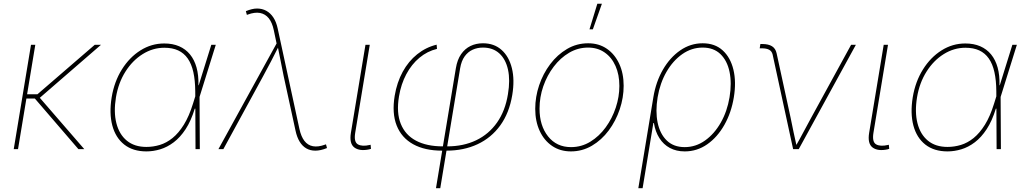

<svg xmlns="http://www.w3.org/2000/svg" viewBox="-20 -780 5348 1004"><path d="M164.6 -545.9 74.2 0H51.8L142.1 -545.9ZM508.3 -545.9 183.6 -264.6H103.5L106.9 -287.1H175.8L475.6 -545.9ZM390.1 0 158.2 -269.5 183.1 -274.4 420.9 0Z M745.6 11.7Q675.3 11.7 629.9 -23.9Q584.5 -59.6 567.4 -123.5Q550.3 -187.5 564 -271.5Q577.6 -353.5 617.4 -417Q657.2 -480.5 714.6 -516.6Q772 -552.7 838.9 -552.7Q882.8 -552.7 916.7 -538.1Q950.7 -523.4 973.6 -495.4Q996.6 -467.3 1007.8 -426.8Q1019 -386.2 1017.6 -334H1023.4V-274.4L1024.9 0H1002.4L1001 -302.7Q1000.5 -360.4 991 -403.1Q981.4 -445.8 961.7 -474.1Q941.9 -502.4 911.6 -516.4Q881.3 -530.3 839.4 -530.3Q779.3 -530.3 726.1 -497.1Q672.9 -463.9 636 -405.5Q599.1 -347.2 586.4 -271.5Q573.7 -194.3 588.6 -135.7Q603.5 -77.1 643.3 -44.4Q683.1 -11.7 745.6 -11.7Q781.2 -11.7 815.9 -22.2Q850.6 -32.7 882.3 -58.3Q914.1 -84 941.4 -127.9Q968.8 -171.9 989.3 -238.3L1085 -545.9H1108.4L1022.9 -271.5L1004.4 -211.9H998.5Q979 -147.9 950.7 -104.7Q922.4 -61.5 888.4 -35.9Q854.5 -10.3 818.1 0.7Q781.7 11.7 745.6 11.7Z M1122.1 0 1426.3 -552.7 1411.6 -622.6Q1403.3 -662.1 1385.3 -684.6Q1367.2 -707 1339.8 -712.2Q1312.5 -717.3 1276.4 -704.1L1271 -702.1L1265.6 -721.7Q1282.7 -728.5 1296.6 -731.9Q1310.5 -735.4 1324.2 -735.4Q1351.1 -735.4 1372.8 -723.4Q1394.5 -711.4 1409.7 -688.2Q1424.8 -665 1432.1 -630.9L1545.9 -105Q1554.7 -65.4 1572 -43Q1589.4 -20.5 1616.2 -15.4Q1643.1 -10.3 1679.2 -23.4L1684.6 -25.4L1689.9 -5.9Q1673.3 1 1658 4.4Q1642.6 7.8 1628.9 7.8Q1602.1 7.8 1581.5 -4.2Q1561 -16.1 1546.9 -39.3Q1532.7 -62.5 1525.4 -96.7L1463.4 -381.8Q1455.1 -420.9 1447.8 -460Q1440.4 -499 1432.1 -538.1H1437.5Q1418 -499 1397.7 -460Q1377.4 -420.9 1356 -381.8L1147.9 0Z M1911.1 1Q1860.8 11.7 1833.3 -8.5Q1805.7 -28.8 1814.9 -85.4L1891.1 -545.9H1913.6L1837.4 -85.4Q1829.6 -37.6 1851.6 -25.1Q1873.5 -12.7 1913.6 -22Q1917 -22.9 1915.8 -22.7Q1914.6 -22.5 1918 -22.9L1919.9 -1.5Q1918 -1 1915.8 -0.5Q1913.6 0 1911.1 1Z M2259.8 204.1 2363.8 -423.3Q2371.1 -467.8 2391.1 -496.6Q2411.1 -525.4 2440.4 -539.6Q2469.7 -553.7 2505.4 -553.7Q2564 -553.7 2602.8 -519Q2641.6 -484.4 2656.7 -423.6Q2671.9 -362.8 2658.7 -283.2Q2643.1 -189.5 2596.2 -124.5Q2549.3 -59.6 2477.3 -25.9Q2405.3 7.8 2314.5 7.8H2292Q2201.2 7.8 2140.4 -25.9Q2079.6 -59.6 2054.2 -123.8Q2028.8 -188 2043.9 -279.3Q2055.7 -349.6 2085.9 -404.8Q2116.2 -460 2161.6 -496.3Q2207 -532.7 2263.2 -546.4L2265.1 -524.4Q2214.4 -512.2 2173.3 -478Q2132.3 -443.8 2104.7 -392.1Q2077.1 -340.3 2066.4 -275.9Q2052.2 -190.9 2075.7 -132.6Q2099.1 -74.2 2155.3 -44.4Q2211.4 -14.6 2295.9 -14.6H2318.4Q2403.3 -14.6 2469.7 -46.4Q2536.1 -78.1 2579.1 -139.2Q2622.1 -200.2 2636.2 -288.1Q2648.4 -360.8 2636.5 -415.5Q2624.5 -470.2 2591.1 -500.7Q2557.6 -531.2 2505.4 -531.2Q2476.1 -531.2 2451.4 -520Q2426.8 -508.8 2409.7 -485.1Q2392.6 -461.4 2386.2 -423.3L2282.2 204.1Z M2965.3 11.7Q2909.2 11.7 2867.2 -16.8Q2825.2 -45.4 2802 -95.7Q2778.8 -146 2778.8 -210.9Q2778.8 -273.4 2799.3 -334.2Q2819.8 -395 2857.2 -444.6Q2894.5 -494.1 2945.1 -523.9Q2995.6 -553.7 3055.7 -553.7Q3111.8 -553.7 3153.3 -525.1Q3194.8 -496.6 3218 -446.5Q3241.2 -396.5 3241.2 -331.5Q3241.2 -269.5 3220.7 -208.5Q3200.2 -147.5 3163.1 -97.7Q3126 -47.9 3075.4 -18.1Q3024.9 11.7 2965.3 11.7ZM2965.8 -10.7Q3021 -10.7 3067.1 -39.1Q3113.3 -67.4 3147.2 -114Q3181.2 -160.6 3200 -217.3Q3218.8 -273.9 3218.8 -330.6Q3218.8 -389.6 3198.7 -434.8Q3178.7 -480 3141.8 -505.6Q3105 -531.2 3055.2 -531.2Q3002.4 -531.2 2956.5 -504.4Q2910.6 -477.5 2875.7 -431.6Q2840.8 -385.7 2821 -328.9Q2801.3 -272 2801.3 -211.9Q2801.3 -123 2845.9 -66.9Q2890.6 -10.7 2965.8 -10.7ZM3062.5 -626.5 3103.5 -760.3H3127.4L3080.1 -626.5Z M3317.9 204.1 3396.5 -271.5Q3409.7 -352.1 3446.5 -415.8Q3483.4 -479.5 3537.1 -516.6Q3590.8 -553.7 3654.3 -553.7Q3718.3 -553.7 3759 -516.6Q3799.8 -479.5 3815.2 -415.5Q3830.6 -351.6 3817.4 -271.5Q3804.2 -190.9 3767.8 -126.7Q3731.4 -62.5 3678.2 -25.4Q3625 11.7 3560.5 11.7Q3516.6 11.7 3482.9 -6.3Q3449.2 -24.4 3428 -57.9Q3406.7 -91.3 3399.4 -136.7H3396.5L3340.3 204.1ZM3560.5 -10.7Q3618.2 -10.7 3666.7 -45.2Q3715.3 -79.6 3749 -138.7Q3782.7 -197.8 3794.9 -271.5Q3807.1 -345.2 3794.9 -404.1Q3782.7 -462.9 3747.3 -497.1Q3711.9 -531.2 3654.3 -531.2Q3596.7 -531.2 3547.9 -497.1Q3499 -462.9 3465.1 -404.1Q3431.2 -345.2 3418.9 -271.5Q3406.7 -197.8 3418.9 -138.7Q3431.2 -79.6 3466.8 -45.2Q3502.4 -10.7 3560.5 -10.7Z M4127.4 0 4020 -495.6Q4015.6 -512.7 4001.7 -520Q3987.8 -527.3 3964.4 -527.3H3952.6L3956.1 -549.8H3966.3Q3998.5 -549.8 4017.1 -538.1Q4035.6 -526.4 4041 -501.5L4114.3 -164.1Q4122.1 -127 4129.6 -89.4Q4137.2 -51.8 4146 -14.6H4140.1Q4161.6 -51.8 4181.4 -89.4Q4201.2 -127 4221.7 -164.1L4430.7 -545.9H4455.6L4156.7 0Z M4621.1 1Q4570.8 11.7 4543.2 -8.5Q4515.6 -28.8 4524.9 -85.4L4601.1 -545.9H4623.5L4547.4 -85.4Q4539.6 -37.6 4561.5 -25.1Q4583.5 -12.7 4623.5 -22Q4627 -22.9 4625.7 -22.7Q4624.5 -22.5 4627.9 -22.9L4629.9 -1.5Q4627.9 -1 4625.7 -0.5Q4623.5 0 4621.1 1Z M4934.6 11.7Q4864.3 11.7 4818.8 -23.9Q4773.4 -59.6 4756.3 -123.5Q4739.3 -187.5 4752.9 -271.5Q4766.6 -353.5 4806.4 -417Q4846.2 -480.5 4903.6 -516.6Q4960.9 -552.7 5027.8 -552.7Q5071.8 -552.7 5105.7 -538.1Q5139.6 -523.4 5162.6 -495.4Q5185.5 -467.3 5196.8 -426.8Q5208 -386.2 5206.5 -334H5212.4V-274.4L5213.9 0H5191.4L5189.9 -302.7Q5189.5 -360.4 5179.9 -403.1Q5170.4 -445.8 5150.6 -474.1Q5130.9 -502.4 5100.6 -516.4Q5070.3 -530.3 5028.3 -530.3Q4968.3 -530.3 4915 -497.1Q4861.8 -463.9 4825 -405.5Q4788.1 -347.2 4775.4 -271.5Q4762.7 -194.3 4777.6 -135.7Q4792.5 -77.1 4832.3 -44.4Q4872.1 -11.7 4934.6 -11.7Q4970.2 -11.7 5004.9 -22.2Q5039.6 -32.7 5071.3 -58.3Q5103 -84 5130.4 -127.9Q5157.7 -171.9 5178.2 -238.3L5273.9 -545.9H5297.4L5211.9 -271.5L5193.4 -211.9H5187.5Q5168 -147.9 5139.6 -104.7Q5111.3 -61.5 5077.4 -35.9Q5043.5 -10.3 5007.1 0.7Q4970.7 11.7 4934.6 11.7Z"/></svg>

Font: Inter Thin
Style: Italic
Weight: 250
Italic angle: -9.3988°
Designer: Rasmus Andersson
Foundry: rsms
Version: Version 4.001;git-66647c0bb